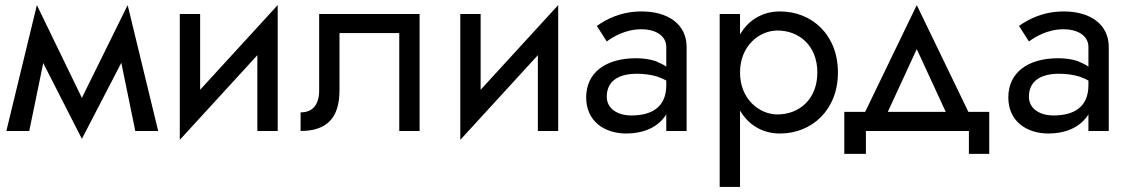

<svg xmlns="http://www.w3.org/2000/svg" viewBox="-20 -515 4440 755"><path d="M512 0H602L482 -495L302 -130L125 -495L5 0H95L150 -267L302 31L457 -268Z M767 -460H687V35L992 -298V0H1072V-495L767 -162Z M1630 -460H1235V-160C1235 -95 1202 -73 1162 -73V0C1266 0 1315 -52 1315 -160V-385H1550V0H1630Z M1870 -460H1790V35L2095 -298V0H2175V-495L1870 -162Z M2366 -352C2388 -368 2437 -400 2503 -400C2554 -400 2600 -377 2600 -330V-253C2589 -261 2574 -268 2557 -275C2536 -282 2510 -286 2481 -286C2361 -286 2285 -229 2285 -132C2285 -38 2357 10 2443 10C2507 10 2561 -12 2593 -55C2596 -58 2598 -62 2600 -66V0H2680V-330C2680 -419 2608 -470 2503 -470C2420 -470 2362 -438 2327 -413ZM2366 -135C2366 -191 2405 -225 2485 -225C2514 -225 2541 -221 2564 -214C2576 -210 2588 -205 2600 -198V-180C2600 -94 2543 -61 2463 -61C2409 -61 2366 -87 2366 -135Z M2890 220V-80C2905 -55 2924 -34 2947 -19C2976 0 3009 10 3047 10C3172 10 3275 -82 3275 -230C3275 -379 3172 -470 3047 -470C3009 -470 2976 -460 2947 -441C2924 -426 2905 -405 2890 -380V-460H2810V220ZM3194 -230C3194 -124 3122 -65 3037 -65C2967 -65 2890 -124 2890 -230C2890 -336 2967 -395 3037 -395C3122 -395 3194 -336 3194 -230Z M3790 0V90H3870V-75H3788L3585 -495L3382 -75H3300V90H3385V0ZM3585 -322 3699 -75H3471Z M4026 -352C4048 -368 4097 -400 4163 -400C4214 -400 4260 -377 4260 -330V-253C4249 -261 4234 -268 4217 -275C4196 -282 4170 -286 4141 -286C4021 -286 3945 -229 3945 -132C3945 -38 4017 10 4103 10C4167 10 4221 -12 4253 -55C4256 -58 4258 -62 4260 -66V0H4340V-330C4340 -419 4268 -470 4163 -470C4080 -470 4022 -438 3987 -413ZM4026 -135C4026 -191 4065 -225 4145 -225C4174 -225 4201 -221 4224 -214C4236 -210 4248 -205 4260 -198V-180C4260 -94 4203 -61 4123 -61C4069 -61 4026 -87 4026 -135Z"/></svg>

Font: Jost
Style: Regular
Weight: 400
Version: Version 3.710